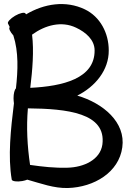

<svg xmlns="http://www.w3.org/2000/svg" viewBox="-20 -893 668 964"><path d="M20 -775C23 -769 26 -763 29 -757L28 -756C23 -750 31 -733 47 -715C74 -632 70 -539 60 -449C53 -443 48 -423 48 -400C48 -391 49 -382 50 -374C34 -245 19 -107 39 9C41 17 65 21 92 16C102 14 110 12 117 9C185 28 251 53 321 51C453 47 577 -28 594 -153C612 -279 498 -375 368 -413C458 -458 527 -541 526 -640C526 -727 483 -809 406 -846C310 -892 202 -875 111 -821C110 -822 109 -824 108 -825C104 -833 80 -828 56 -814C32 -800 16 -782 20 -775ZM362 -754C411 -731 455 -693 455 -640C456 -499 297 -460 132 -452C143 -542 151 -638 141 -719C207 -767 289 -789 362 -754ZM494 -167C483 -91 401 -53 319 -51C256 -49 193 -56 131 -65C117 -159 112 -254 120 -349C317 -347 515 -326 494 -167Z"/></svg>

Font: Nupuram Condensed Medium
Style: Regular
Weight: 500
Width: 3
Designer: Santhosh Thottingal (santhosh.thottingal@gmail.com)
Foundry: SMC
Version: Version 1.000